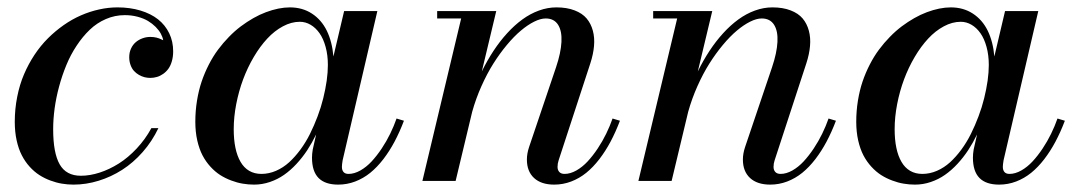

<svg xmlns="http://www.w3.org/2000/svg" viewBox="-20 -490 2929 520"><path d="M422 -381Q420.5 -389.8 415.5 -398.9Q410.5 -408 401.6 -417.1Q392.6 -426.1 380.9 -433.2Q369.2 -440.2 352.8 -444.6Q336.4 -449 318 -449Q291.1 -449 266.7 -438.4Q242.2 -427.8 223.1 -409.4Q203.9 -391.1 187.6 -366.4Q171.2 -341.8 159.7 -313.7Q148.1 -285.6 140 -255.5Q131.9 -225.4 127.9 -196.1Q124 -166.9 124 -140Q124 -75.8 141.6 -44.9Q159.2 -14 199 -14Q223.6 -14 250.1 -22.6Q276.5 -31.2 301.9 -47.2Q327.2 -63.2 350.4 -88Q373.6 -112.8 390 -143H409Q392.1 -107.4 366.5 -78.3Q340.9 -49.2 310.8 -30Q280.8 -10.8 246.9 -0.4Q213.1 10 179 10Q163.2 10 147.8 7.4Q132.4 4.9 116.4 -1.1Q100.5 -7 86.6 -15.9Q72.6 -24.9 60.2 -38.6Q47.9 -52.2 39.1 -69.4Q30.2 -86.5 25.1 -109.7Q20 -132.9 20 -160Q20 -194.9 26.6 -227.8Q33.1 -260.8 45 -288.6Q56.9 -316.5 73.4 -341.5Q90 -366.5 109.9 -386.3Q129.8 -406.1 152.5 -422Q175.2 -437.9 199.3 -448.4Q223.4 -458.9 248.4 -464.4Q273.5 -470 298 -470Q332.1 -470 360.3 -461.5Q388.5 -453 408.1 -437.6Q427.6 -422.1 438.3 -399.9Q449 -377.8 449 -351Q449 -336.2 445.4 -324Q441.9 -311.8 435.9 -303.6Q429.9 -295.4 421.8 -289.8Q413.8 -284.1 405 -281.6Q396.2 -279 387 -279Q379.2 -279 371.5 -280.9Q363.8 -282.9 356.2 -287.2Q348.6 -291.6 342.9 -297.9Q337.1 -304.2 333.6 -313.9Q330 -323.5 330 -335Q330 -347.8 334.8 -358.3Q339.6 -368.9 347.6 -375.7Q355.6 -382.5 365.8 -386.2Q376 -390 387 -390Q396.4 -390 403.9 -388.1Q411.4 -386.1 416.4 -383.6Q421.5 -381.1 422 -381Z M1074 -163Q1062.4 -132.4 1048.7 -106.6Q1035 -80.8 1018.2 -58.9Q1001.4 -37.1 982.8 -22Q964.1 -6.9 941.9 1.6Q919.8 10 896 10Q860.5 10 842.8 -7.9Q825 -25.9 825 -63Q825 -73 827 -85L836.2 -125.9Q825 -102.9 812.1 -83.2Q799.2 -63.6 783.1 -46.2Q767 -28.8 749.4 -16.5Q731.9 -4.2 710.9 2.9Q690 10 668 10Q652.6 10 637.4 7.4Q622.2 4.9 606.4 -1.1Q590.5 -7 576.4 -15.9Q562.4 -24.9 549.9 -38.6Q537.4 -52.2 528.4 -69.4Q519.5 -86.5 514.2 -109.8Q509 -133 509 -160Q509 -189.4 513.5 -217.2Q518 -245.1 526.1 -269.1Q534.2 -293 545.6 -315.1Q556.9 -337.2 570.6 -355.6Q584.2 -373.9 599.9 -389.9Q615.5 -406 632.1 -418.5Q648.8 -431 666 -440.8Q683.2 -450.6 700.4 -457Q717.5 -463.4 733.8 -466.7Q750.1 -470 765 -470Q799.1 -470 824.8 -453.2Q850.5 -436.5 865.1 -406.8Q879.6 -377 883 -337L912 -460H1002L908 -56Q906 -44 906 -38Q906 -29.2 910.4 -24.1Q914.8 -19 924 -19Q939.6 -19 956 -28.3Q972.4 -37.6 986.5 -52.8Q1000.6 -68 1013.8 -87.8Q1026.9 -107.5 1036.9 -128.1Q1046.9 -148.6 1054 -169ZM868 -314Q868 -340.6 861.9 -362.9Q855.8 -385.2 845.4 -400Q835 -414.8 821.2 -422.9Q807.4 -431 792 -431Q769.1 -431 746.2 -418.7Q723.2 -406.4 703.8 -385.4Q684.2 -364.4 667.3 -335.7Q650.4 -307 638.5 -275.1Q626.6 -243.1 619.8 -208.1Q613 -173 613 -140Q613 -112 617.6 -89.8Q622.2 -67.6 631.4 -51.8Q640.5 -35.9 654.8 -27.4Q669.1 -19 688 -19Q708.2 -19 727.6 -27.4Q746.9 -35.8 763 -50.4Q779.1 -65.1 793.7 -84.9Q808.2 -104.6 819.6 -127.5Q831 -150.4 840.2 -175Q849.5 -199.6 855.5 -224.1Q861.5 -248.5 864.8 -271.4Q868 -294.4 868 -314Z M1229 -440H1164V-460H1324L1284.9 -296.5Q1299.6 -326.5 1316.7 -352.4Q1333.8 -378.4 1353.6 -400.1Q1373.5 -421.9 1394.7 -437.3Q1415.9 -452.8 1439.5 -461.4Q1463.1 -470 1487 -470Q1515.4 -470 1536.2 -461.9Q1557.1 -453.9 1568.9 -439.9Q1580.6 -425.9 1585.7 -406.7Q1590.8 -387.5 1588.8 -365.4Q1586.9 -343.4 1579 -319L1493 -56Q1490 -47 1490 -38Q1490 -29.4 1494.8 -24.2Q1499.6 -19 1509 -19Q1524.6 -19 1541 -28.3Q1557.4 -37.6 1571.5 -52.8Q1585.6 -68 1598.8 -87.8Q1611.9 -107.5 1621.9 -128.1Q1631.9 -148.6 1639 -169L1659 -163Q1647.4 -132.4 1633.7 -106.6Q1620 -80.8 1603.2 -58.9Q1586.4 -37.1 1567.8 -22Q1549.1 -6.9 1526.9 1.6Q1504.8 10 1481 10Q1445.8 10 1426.4 -7.9Q1407 -25.8 1407 -58Q1407 -74 1413 -92L1486 -308Q1499 -346.6 1500.6 -376.3Q1502.2 -406 1491.4 -423Q1480.5 -440 1458 -440Q1444 -440 1426.6 -431.3Q1409.1 -422.6 1390.6 -407Q1372 -391.4 1352.7 -368.2Q1333.4 -345.1 1316.2 -317.8Q1299 -290.5 1283.9 -256.7Q1268.8 -222.9 1258.9 -187.5L1214 0H1124Z M1814 -440H1749V-460H1909L1869.9 -296.5Q1884.6 -326.5 1901.7 -352.4Q1918.8 -378.4 1938.6 -400.1Q1958.5 -421.9 1979.7 -437.3Q2000.9 -452.8 2024.5 -461.4Q2048.1 -470 2072 -470Q2100.4 -470 2121.2 -461.9Q2142.1 -453.9 2153.9 -439.9Q2165.6 -425.9 2170.7 -406.7Q2175.8 -387.5 2173.8 -365.4Q2171.9 -343.4 2164 -319L2078 -56Q2075 -47 2075 -38Q2075 -29.4 2079.8 -24.2Q2084.6 -19 2094 -19Q2109.6 -19 2126 -28.3Q2142.4 -37.6 2156.5 -52.8Q2170.6 -68 2183.8 -87.8Q2196.9 -107.5 2206.9 -128.1Q2216.9 -148.6 2224 -169L2244 -163Q2232.4 -132.4 2218.7 -106.6Q2205 -80.8 2188.2 -58.9Q2171.4 -37.1 2152.8 -22Q2134.1 -6.9 2111.9 1.6Q2089.8 10 2066 10Q2030.8 10 2011.4 -7.9Q1992 -25.8 1992 -58Q1992 -74 1998 -92L2071 -308Q2084 -346.6 2085.6 -376.3Q2087.2 -406 2076.4 -423Q2065.5 -440 2043 -440Q2029 -440 2011.6 -431.3Q1994.1 -422.6 1975.6 -407Q1957 -391.4 1937.7 -368.2Q1918.4 -345.1 1901.2 -317.8Q1884 -290.5 1868.9 -256.7Q1853.8 -222.9 1843.9 -187.5L1799 0H1709Z M2864 -163Q2852.4 -132.4 2838.7 -106.6Q2825 -80.8 2808.2 -58.9Q2791.4 -37.1 2772.8 -22Q2754.1 -6.9 2731.9 1.6Q2709.8 10 2686 10Q2650.5 10 2632.8 -7.9Q2615 -25.9 2615 -63Q2615 -73 2617 -85L2626.2 -125.9Q2615 -102.9 2602.1 -83.2Q2589.2 -63.6 2573.1 -46.2Q2557 -28.8 2539.4 -16.5Q2521.9 -4.2 2500.9 2.9Q2480 10 2458 10Q2442.6 10 2427.4 7.4Q2412.2 4.9 2396.4 -1.1Q2380.5 -7 2366.4 -15.9Q2352.4 -24.9 2339.9 -38.6Q2327.4 -52.2 2318.4 -69.4Q2309.5 -86.5 2304.2 -109.8Q2299 -133 2299 -160Q2299 -189.4 2303.5 -217.2Q2308 -245.1 2316.1 -269.1Q2324.2 -293 2335.6 -315.1Q2346.9 -337.2 2360.6 -355.6Q2374.2 -373.9 2389.9 -389.9Q2405.5 -406 2422.1 -418.5Q2438.8 -431 2456 -440.8Q2473.2 -450.6 2490.4 -457Q2507.5 -463.4 2523.8 -466.7Q2540.1 -470 2555 -470Q2589.1 -470 2614.8 -453.2Q2640.5 -436.5 2655.1 -406.8Q2669.6 -377 2673 -337L2702 -460H2792L2698 -56Q2696 -44 2696 -38Q2696 -29.2 2700.4 -24.1Q2704.8 -19 2714 -19Q2729.6 -19 2746 -28.3Q2762.4 -37.6 2776.5 -52.8Q2790.6 -68 2803.8 -87.8Q2816.9 -107.5 2826.9 -128.1Q2836.9 -148.6 2844 -169ZM2658 -314Q2658 -340.6 2651.9 -362.9Q2645.8 -385.2 2635.4 -400Q2625 -414.8 2611.2 -422.9Q2597.4 -431 2582 -431Q2559.1 -431 2536.2 -418.7Q2513.2 -406.4 2493.8 -385.4Q2474.2 -364.4 2457.3 -335.7Q2440.4 -307 2428.5 -275.1Q2416.6 -243.1 2409.8 -208.1Q2403 -173 2403 -140Q2403 -112 2407.6 -89.8Q2412.2 -67.6 2421.4 -51.8Q2430.5 -35.9 2444.8 -27.4Q2459.1 -19 2478 -19Q2498.2 -19 2517.6 -27.4Q2536.9 -35.8 2553 -50.4Q2569.1 -65.1 2583.7 -84.9Q2598.2 -104.6 2609.6 -127.5Q2621 -150.4 2630.2 -175Q2639.5 -199.6 2645.5 -224.1Q2651.5 -248.5 2654.8 -271.4Q2658 -294.4 2658 -314Z"/></svg>

Font: Bodoni* 11
Style: Italic
Weight: 400
Italic angle: -13°
Version: Version 1.002